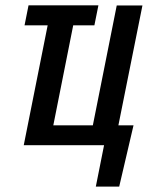

<svg xmlns="http://www.w3.org/2000/svg" viewBox="-20 -549 579 726"><path d="M160.2 -453.1H72.8L87.9 -528.8H352.1L336.9 -453.1H256.8L181.6 -75.2H331.1L421.4 -528.3H518.6L427.7 -75.2H484.9L430.7 156.7H342.3L373.5 0H69.8Z"/></svg>

Font: RobotoCondensed-Italic
Style: Italic
Weight: 400
Designer: Google
Version: Version 1.200311; 2013